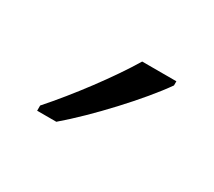

<svg xmlns="http://www.w3.org/2000/svg" viewBox="-50 -846 357 321"><g transform="rotate(30 128.5 -685.5)"><path d="M217 -757V-765H151C124 -720 79 -660 40 -616V-606H77C123 -645 187 -714 217 -757Z"/></g></svg>

Font: Noto Sans Khmer SemiCondensed Light
Style: Regular
Weight: 300
Width: 4
Designer: Danh Hong and the Monotype Design Team
Foundry: Monotype Imaging Inc.
Version: Version 2.004